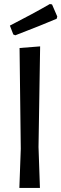

<svg xmlns="http://www.w3.org/2000/svg" viewBox="-20 -932 304 952"><path d="M227 -912 238 -910 264 -850 261 -839Q186 -807 56 -757L46 -761L29 -805Q146 -865 227 -912ZM179 -702 171 -203 178 0H76L83 -194L77 -694Z"/></svg>

Font: Alegreya Sans Medium
Style: Regular
Weight: 500
Designer: Juan Pablo del Peral
Foundry: Huerta Tipografica
Version: Version 2.007